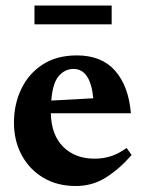

<svg xmlns="http://www.w3.org/2000/svg" viewBox="-20 -640 508 674"><path d="M250 -445.5Q336.5 -445.5 384 -391.8Q431.5 -338 439.5 -242.5H158.5Q160 -166 202 -124.5Q244 -83 312 -83Q343 -83 369.8 -91.8Q396.5 -100.5 424.5 -120.5L442 -96Q400.5 -48 352.8 -17.5Q305 13 246.5 13Q180.5 13 131.8 -16.2Q83 -45.5 56 -95.8Q29 -146 29 -209.5Q29 -273.5 54.5 -327.2Q80 -381 129.2 -413.2Q178.5 -445.5 250 -445.5ZM238 -398Q208.5 -398 186.8 -373.8Q165 -349.5 160 -287L307.5 -295Q297.5 -398 238 -398ZM101 -554.5V-620.5H372V-554.5Z"/></svg>

Font: Newsreader Text
Style: Bold
Weight: 700
Designer: Hugues Gentile
Foundry: Production Type
Version: Version 1.001